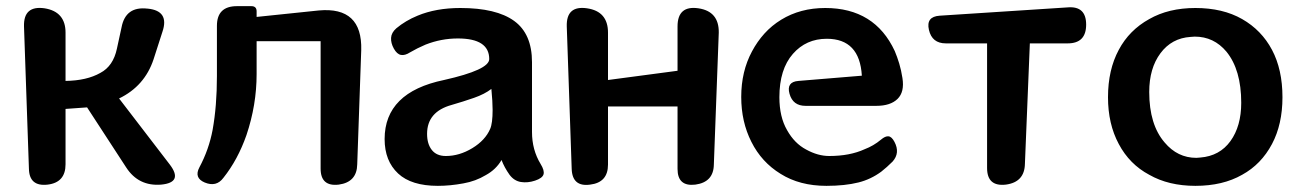

<svg xmlns="http://www.w3.org/2000/svg" viewBox="-20 -593 4229 624"><path d="M58 -507Q56 -576 125 -566Q193 -555 193 -487V-330Q262 -331 306 -356Q348 -378 360 -435L375 -504Q388 -573 459 -565H460Q531 -558 508 -490L479 -400Q450 -313 367 -273L532 -58Q576 0 504 7Q430 13 390 -49L263 -244L193 -239V-59Q193 0 135 7Q75 14 74 -45Z M645 0Q610 -15 628 -49Q659 -107 671 -171Q678 -210 681.5 -253.5Q685 -297 685 -346V-509Q685 -573 750 -573H797Q814 -573 814 -556V-538L1016 -559Q1158 -572 1154 -430L1141 -59Q1140 -1 1081 7Q1022 14 1022 -45V-459H814V-352Q814 -252 781 -154Q753 -74 706 -15Q683 16 645 0Z M1403 11Q1317 11 1274 -29Q1230 -70 1230 -141Q1230 -293 1423 -333Q1570 -366 1570 -401Q1570 -468 1468 -468Q1414 -468 1363 -448Q1335 -436 1313 -423Q1296 -412 1283 -414.5Q1270 -417 1260 -435Q1250 -453 1251 -470Q1252 -487 1268 -501Q1298 -526 1337 -542Q1397 -567 1476 -567Q1593 -567 1651 -525Q1709 -483 1709 -391V-164Q1709 -106 1737 -60Q1750 -39 1746.5 -26.5Q1743 -14 1719 -6Q1695 2 1673 -1.5Q1651 -5 1636 -25Q1619 -49 1610 -73Q1592 -42 1559 -24Q1526 -4 1486 3Q1443 11 1403 11ZM1429 -86Q1473 -86 1515 -111.5Q1557 -137 1573 -174Q1581 -192 1581 -236Q1581 -262 1577 -304Q1555 -287 1520.5 -275Q1486 -263 1448 -252Q1368 -230 1368 -158Q1368 -125 1383.5 -105.5Q1399 -86 1429 -86Z M2182 -247H1956V-58Q1956 0 1898 7Q1840 15 1838 -44L1822 -507Q1820 -576 1888 -566Q1956 -556 1956 -487V-333L2182 -363V-507Q2182 -576 2250 -566Q2317 -556 2316 -487L2300 -58Q2299 -1 2240 7Q2182 14 2182 -44Z M2666 11Q2579 11 2517 -28Q2455 -66 2422 -132Q2389 -197 2389 -278Q2389 -361 2424 -426Q2441 -458 2464.5 -484Q2488 -510 2519 -529Q2581 -567 2662 -567Q2823 -567 2888 -427Q2896 -408 2902.5 -386.5Q2909 -365 2913 -339Q2920 -294 2897 -271.5Q2874 -249 2828 -249H2598Q2557 -249 2546 -288Q2535 -327 2575 -330L2781 -347Q2774 -467 2667 -467Q2600 -467 2557 -418Q2513 -368 2513 -277Q2513 -213 2538 -170Q2562 -127 2600 -107Q2638 -86 2675 -86Q2742 -86 2790 -108Q2819 -119 2843 -139Q2857 -151 2867.5 -150Q2878 -149 2887 -132Q2906 -96 2881 -68Q2872 -59 2862.5 -50.5Q2853 -42 2844 -35Q2810 -10 2770 0Q2726 11 2666 11Z M3188 -452H3054Q3009 -452 2999 -496Q2989 -539 3034 -542L3450 -569Q3510 -574 3510 -513Q3510 -452 3450 -452H3327L3311 -61Q3310 -1 3249 7Q3188 14 3188 -47Z M3865 11Q3778 11 3715 -25Q3651 -59 3616 -125Q3581 -190 3581 -277Q3581 -366 3616 -431Q3650 -495 3715 -531Q3778 -567 3865 -567Q3954 -567 4017 -531Q4080 -495 4114 -431Q4148 -367 4148 -277Q4148 -189 4114 -125Q4079 -59 4017 -25Q3954 11 3865 11ZM3868 -80 3881 -81Q3944 -86 3979 -134.5Q4014 -183 4014 -259Q4014 -366 3966 -425Q3925 -474 3863 -474L3849 -473Q3788 -469 3751.5 -420Q3715 -371 3715 -294Q3715 -188 3765 -130Q3807 -80 3868 -80Z"/></svg>

Font: MaokenZhuyuanTi
Style: Regular
Weight: 400
Designer: Fontworks Inc & LongZhuTi team: ZERO子、时光羊、荆南、频凡、刘鹏、Little White Dog、帆影Magmeta、奈白不弍、白日月球、ChaoTawei、雨三（排名不分先后）
Version: Version 1.000; 20230222